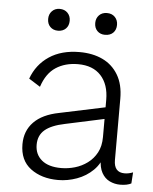

<svg xmlns="http://www.w3.org/2000/svg" viewBox="-51 -719 615 772"><g transform="rotate(5 257.0 -333.0)"><path d="M377 -328Q377 -390 344.5 -425.5Q312 -461 252 -461Q200 -461 162.5 -436.5Q125 -412 107 -357L61 -386Q82 -444 131.5 -477Q181 -510 254 -510Q307 -510 347 -491Q387 -472 410 -433.5Q433 -395 433 -338V-90Q433 -40 476 -40Q485 -40 494 -42Q503 -44 510 -47L507 -2Q500 2 488.5 4.5Q477 7 462 7Q440 7 420 -2.5Q400 -12 388 -33.5Q376 -55 376 -90V-114H391Q381 -72 353 -44.5Q325 -17 287.5 -3.5Q250 10 212 10Q145 10 101 -23Q57 -56 57 -121Q57 -175 91.5 -210.5Q126 -246 193 -259L387 -300V-253L220 -217Q166 -206 140 -184Q114 -162 114 -124Q114 -85 141.5 -62Q169 -39 220 -39Q248 -39 275.5 -47Q303 -55 326 -72Q349 -89 363 -115Q377 -141 377 -178ZM159 -676Q179 -676 191 -663.5Q203 -651 203 -632Q203 -612 191 -600Q179 -588 159 -588Q140 -588 128 -600Q116 -612 116 -632Q116 -651 128 -663.5Q140 -676 159 -676ZM350 -676Q370 -676 382 -663.5Q394 -651 394 -632Q394 -612 382 -600Q370 -588 349 -588Q330 -588 318 -600Q306 -612 306 -632Q306 -651 318 -663.5Q330 -676 350 -676Z"/></g></svg>

Font: Kantumruy Pro Light
Style: Regular
Weight: 300
Version: Version 1.002